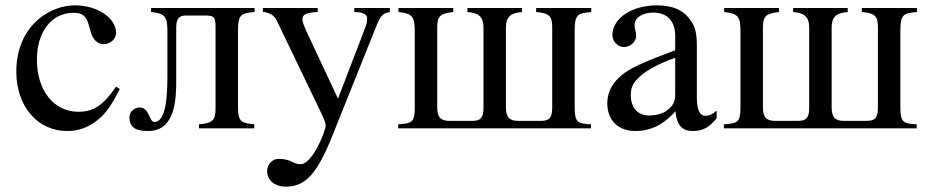

<svg xmlns="http://www.w3.org/2000/svg" viewBox="-20 -480 3472 718"><path d="M414 -156C366 -86 330 -62 273 -62C181 -62 118 -142 118 -257C118 -361 173 -432 254 -432C290 -432 303 -420 313 -383L319 -361C327 -332 345 -315 367 -315C393 -315 414 -334 414 -357C414 -413 344 -460 260 -460C213 -460 165 -442 125 -409C71 -364 41 -295 41 -212C41 -83 120 10 231 10C274 10 312 -4 346 -32C376 -56 396 -85 428 -147Z M932 -450H545V-435C594 -430 606 -420 606 -366V-199C606 -128 603 -24 557 -24C537 -24 540 -78 502 -78C487 -78 464 -67 464 -40C464 0 494 10 534 10C636 10 639 -110 639 -179V-377C639 -412 651 -422 676 -422H746C780 -422 786 -417 786 -379V-74C786 -30 774 -19 724 -15V0H931V-15C882 -20 870 -25 870 -79V-366C870 -425 881 -431 932 -435Z M1438 -450H1305V-435C1336 -435 1353 -427 1353 -411C1353 -407 1352 -392 1349 -385L1244 -111L1124 -367C1118 -381 1111 -397 1111 -408C1111 -426 1125 -433 1168 -435V-450H963V-436C989 -432 1006 -423 1016 -401L1152 -118C1171 -78 1198 -27 1198 -12C1198 12 1147 134 1105 134C1099 134 1087 133 1076 127C1058 117 1040 114 1022 114C998 114 979 135 979 160C979 193 1006 218 1049 218C1125 218 1168 165 1224 25L1388 -384C1403 -422 1414 -432 1438 -435Z M2191 -450H1985V-435C2034 -431 2045 -420 2045 -378V-78C2045 -39 2034 -28 2003 -28H1917C1888 -28 1872 -39 1872 -78V-377C1872 -419 1892 -432 1932 -435V-450H1728V-435C1768 -432 1788 -419 1788 -377V-77C1788 -39 1777 -28 1746 -28H1660C1631 -28 1615 -39 1615 -78V-377C1615 -419 1626 -430 1675 -435V-450H1470V-435C1519 -430 1531 -420 1531 -366V-79C1531 -21 1520 -19 1469 -15V0H2190V-15C2141 -18 2129 -21 2129 -79V-366C2129 -425 2140 -431 2191 -435Z M2505 -130C2505 -101 2499 -84 2470 -64C2453 -53 2428 -48 2408 -48C2369 -48 2339 -72 2339 -125C2339 -156 2349 -172 2373 -194C2398 -217 2443 -242 2505 -264ZM2660 -66C2643 -52 2633 -47 2617 -47C2599 -47 2586 -67 2586 -113V-304C2586 -365 2578 -386 2554 -415C2530 -444 2492 -460 2436 -460C2391 -460 2349 -448 2321 -430C2286 -408 2270 -376 2270 -350C2270 -323 2292 -304 2313 -304C2339 -304 2359 -326 2359 -345C2359 -366 2353 -369 2353 -387C2353 -414 2383 -433 2423 -433C2468 -433 2505 -408 2505 -346V-292C2392 -250 2351 -231 2321 -211C2282 -185 2251 -146 2251 -94C2251 -28 2294 10 2356 10C2399 10 2452 -3 2505 -63H2506C2511 -10 2533 10 2570 10C2604 10 2630 0 2660 -38Z M3409 -450H3203V-435C3252 -431 3263 -420 3263 -378V-78C3263 -39 3252 -28 3221 -28H3135C3106 -28 3090 -39 3090 -78V-377C3090 -419 3110 -432 3150 -435V-450H2946V-435C2986 -432 3006 -419 3006 -377V-77C3006 -39 2995 -28 2964 -28H2878C2849 -28 2833 -39 2833 -78V-377C2833 -419 2844 -430 2893 -435V-450H2688V-435C2737 -430 2749 -420 2749 -366V-79C2749 -21 2738 -19 2687 -15V0H3408V-15C3359 -18 3347 -21 3347 -79V-366C3347 -425 3358 -431 3409 -435Z"/></svg>

Font: XITS Math
Style: Regular
Weight: 400
Designer: MicroPress Inc., with final additions and corrections provided by Coen Hoffman, Elsevier (retired)
Version: Version 1.302